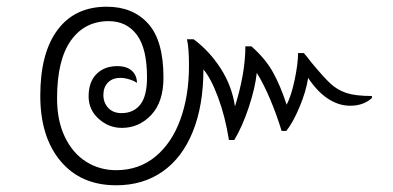

<svg xmlns="http://www.w3.org/2000/svg" viewBox="-20 -570 1172 572"><path d="M906 -386Q944 -340 964.5 -321Q985 -302 1012 -293Q1039 -284 1088 -284V-278Q1063 -255 1023 -255Q989 -255 957 -276Q925 -297 898 -338Q892 -298 872.5 -251.5Q853 -205 833 -180H819Q804 -229 784.5 -275Q765 -321 745 -353Q740 -307 721 -250Q702 -193 678 -153H662Q651 -223 629.5 -280.5Q608 -338 586 -363Q586 -256 554.5 -178Q523 -100 464.5 -59Q406 -18 326 -18Q221 -18 160.5 -90Q100 -162 100 -285Q100 -412 151.5 -481Q203 -550 298 -550Q376 -550 421.5 -499.5Q467 -449 467 -339Q467 -266 430.5 -227.5Q394 -189 343 -189Q304 -189 274 -216Q244 -243 244 -283Q244 -326 267.5 -349.5Q291 -373 329 -373Q358 -373 373 -359Q388 -345 388 -323Q380 -329 365.5 -333.5Q351 -338 339 -338Q315 -338 301.5 -324Q288 -310 288 -287Q288 -264 302.5 -248.5Q317 -233 342 -233Q378 -233 398 -258.5Q418 -284 418 -339Q418 -426 387.5 -466.5Q357 -507 304 -507Q232 -507 191 -449Q150 -391 150 -277Q150 -210 173.5 -161.5Q197 -113 237 -88Q277 -63 326 -63Q394 -63 443 -103.5Q492 -144 517.5 -214.5Q543 -285 543 -374Q543 -428 537 -453H557Q604 -418 637.5 -366Q671 -314 680 -253Q711 -352 711 -432H729Q770 -396 792.5 -356Q815 -316 834 -258Q848 -285 858 -333Q868 -381 868 -412H885Q895 -401 906 -386Z"/></svg>

Font: Krub Light
Style: Regular
Weight: 300
Designer: Ekaluck Peanpanawate
Foundry: Cadson Demak Co.,Ltd.
Version: Version 1.000; ttfautohint (v1.6)